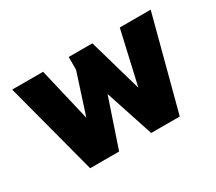

<svg xmlns="http://www.w3.org/2000/svg" viewBox="-94 -662 958 850"><g transform="rotate(-30 385.0 -237.0)"><path d="M31 -474H189L253 -202L320 -409V-474H441L519 -202L581 -474H739L614 0H468L387 -246L304 0H156Z"/></g></svg>

Font: Kanit SemiBold
Style: Regular
Weight: 600
Designer: Katatrad Team
Foundry: CadsonDemak
Version: Version 1.030